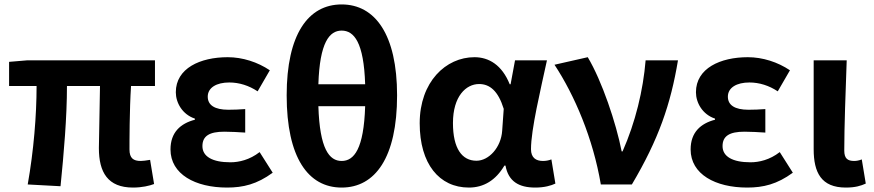

<svg xmlns="http://www.w3.org/2000/svg" viewBox="-20 -832 3940 866"><path d="M580 14C620 14 654 6 675 -2L657 -111C639 -108 625 -106 615 -106C582 -106 564 -118 564 -158C564 -191 564 -337 571 -444H679V-560H104L21 -553V-444H145C145 -312 132 -152 105 0L253 8C268 -141 282 -303 282 -444H431C430 -342 426 -204 426 -164C426 -55 466 14 580 14Z M1004 14C1077 14 1139 -1 1210 -53L1151 -146C1106 -111 1058 -100 1019 -100C938 -100 893 -126 893 -173C893 -219 925 -238 992 -238C1022 -238 1053 -236 1086 -234V-340C1060 -338 1033 -337 1010 -337C948 -337 917 -358 917 -396C917 -437 957 -460 1014 -460C1059 -460 1103 -446 1142 -420L1197 -515C1142 -552 1074 -574 1007 -574C883 -574 773 -524 773 -416C773 -369 802 -316 859 -297V-292C794 -275 749 -235 749 -158C749 -46 861 14 1004 14Z M1521 14C1672 14 1771 -121 1771 -402C1771 -676 1672 -812 1521 -812C1370 -812 1273 -677 1273 -402C1273 -121 1370 14 1521 14ZM1521 -106C1465 -106 1422 -160 1416 -353H1627C1621 -160 1577 -106 1521 -106ZM1416 -452C1422 -641 1466 -694 1521 -694C1577 -694 1621 -641 1627 -452Z M2095 14C2162 14 2216 -19 2255 -85H2260C2273 -14 2320 14 2394 14C2436 14 2466 5 2485 -4L2467 -113C2454 -108 2441 -106 2429 -106C2398 -106 2375 -120 2375 -159C2375 -248 2418 -426 2447 -560H2303L2283 -452H2279C2244 -539 2185 -574 2120 -574C1991 -574 1873 -463 1873 -276C1873 -93 1961 14 2095 14ZM2129 -107C2064 -107 2023 -162 2023 -277C2023 -398 2082 -453 2141 -453C2189 -453 2227 -422 2252 -341L2245 -242C2240 -167 2185 -107 2129 -107Z M2690 0H2830C2951 -204 3005 -362 3038 -560H2892C2881 -425 2846 -280 2788 -149H2784C2759 -277 2695 -467 2631 -574L2481 -540C2572 -402 2655 -207 2690 0Z M3350 14C3423 14 3485 -1 3556 -53L3497 -146C3452 -111 3404 -100 3365 -100C3284 -100 3239 -126 3239 -173C3239 -219 3271 -238 3338 -238C3368 -238 3399 -236 3432 -234V-340C3406 -338 3379 -337 3356 -337C3294 -337 3263 -358 3263 -396C3263 -437 3303 -460 3360 -460C3405 -460 3449 -446 3488 -420L3543 -515C3488 -552 3420 -574 3353 -574C3229 -574 3119 -524 3119 -416C3119 -369 3148 -316 3205 -297V-292C3140 -275 3095 -235 3095 -158C3095 -46 3207 14 3350 14Z M3795 14C3838 14 3863 6 3885 -4L3867 -113C3855 -108 3842 -106 3833 -106C3803 -106 3788 -117 3788 -153C3788 -258 3794 -423 3799 -560H3650V-159C3650 -54 3684 14 3795 14Z"/></svg>

Font: Source Han Sans KR
Style: Bold
Weight: 700
Designer: Ryoko NISHIZUKA 西塚涼子 (kana, bopomofo & ideographs); Paul D. Hunt (Latin, Greek & Cyrillic); Sandoll Communications 산돌커뮤니
Foundry: Adobe
Version: Version 2.004;hotconv 1.0.118;makeotfexe 2.5.65603